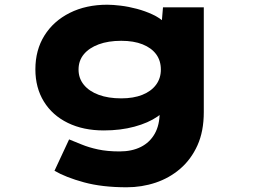

<svg xmlns="http://www.w3.org/2000/svg" viewBox="-20 -564 1078 814"><path d="M517 230Q413 230 336 209Q259 188 211 160L273 27Q296 36 326 48.5Q356 61 395.5 69.5Q435 78 487 78Q539 78 577 59Q615 40 636 3Q657 -34 657 -89V-133L697 -128Q687 -97 648 -70Q609 -43 550 -27Q491 -11 420 -11Q333 -11 267.5 -43Q202 -75 166 -133.5Q130 -192 130 -270Q130 -352 168.5 -413.5Q207 -475 276 -509.5Q345 -544 435 -544Q458 -544 491.5 -540Q525 -536 560.5 -526.5Q596 -517 627 -502.5Q658 -488 678 -468.5Q698 -449 699 -423L661 -414L671 -533H844V-89Q844 -7 817 52.5Q790 112 744 151.5Q698 191 639.5 210.5Q581 230 517 230ZM494 -147Q546 -147 583.5 -162Q621 -177 641.5 -204.5Q662 -232 662 -269Q662 -307 642 -334Q622 -361 584.5 -376Q547 -391 494 -391Q439 -391 398.5 -376Q358 -361 335.5 -334Q313 -307 313 -269Q313 -232 335.5 -204.5Q358 -177 398.5 -162Q439 -147 494 -147Z"/></svg>

Font: Lexend Zetta ExtraBold
Style: Regular
Weight: 800
Designer: Bonnie Shaver-Troup, Thomas Jockin
Foundry: Lexend
Version: Version 1.007